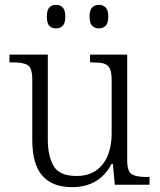

<svg xmlns="http://www.w3.org/2000/svg" viewBox="-20 -761 658 791"><path d="M277 10Q196 10 154.5 -37Q113 -84 113 -185V-433Q113 -481 94.5 -492.5Q76 -504 33 -504H19V-536H177V-186Q177 -118 201 -77Q225 -36 295 -36Q344 -36 376.5 -59Q409 -82 424.5 -121.5Q440 -161 440 -210V-431Q440 -464 432 -479.5Q424 -495 406.5 -499.5Q389 -504 361 -504H351V-536H504V-102Q504 -55 522.5 -43.5Q541 -32 579 -32H596V0H453L445 -86H440Q389 10 277 10ZM388 -644Q371 -644 360 -654.5Q349 -665 349 -693Q349 -720 360 -730.5Q371 -741 388 -741Q404 -741 415 -730.5Q426 -720 426 -693Q426 -665 415 -654.5Q404 -644 388 -644ZM211 -644Q194 -644 183.5 -654.5Q173 -665 173 -693Q173 -720 183.5 -730.5Q194 -741 211 -741Q227 -741 238 -730.5Q249 -720 249 -693Q249 -665 238 -654.5Q227 -644 211 -644Z"/></svg>

Font: Noto Serif Sinhala Light
Style: Regular
Weight: 300
Designer: Jelle Bosma - Monotype Design Team
Foundry: Monotype Imaging Inc.
Version: Version 2.007; ttfautohint (v1.8.4.7-5d5b)